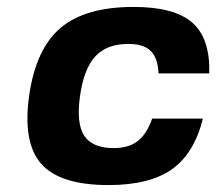

<svg xmlns="http://www.w3.org/2000/svg" viewBox="-20 -530 630 560"><path d="M423.8 -184.1H571.8Q546.4 -82 481.2 -36.1Q416 9.8 296.4 9.8Q155.3 9.8 100.6 -51.8Q45.9 -113.3 64.9 -250Q84 -386.7 156.2 -448.2Q228.5 -509.8 369.6 -509.8Q488.8 -509.8 541 -463.9Q593.3 -418 590.3 -315.9H442.4Q440.4 -360.8 419.7 -381.3Q398.9 -401.9 354.5 -401.9Q291.5 -401.9 258.1 -365.7Q224.6 -329.6 213.4 -250Q202.1 -170.4 225.6 -134.3Q249 -98.1 312 -98.1Q355.5 -98.1 381.8 -118.7Q408.2 -139.2 423.8 -184.1Z"/></svg>

Font: Fivo Sans
Style: Italic
Weight: 700
Designer: Alexander Slobzheninov
Foundry: Alexander Slobzheninov
Version: 1.0